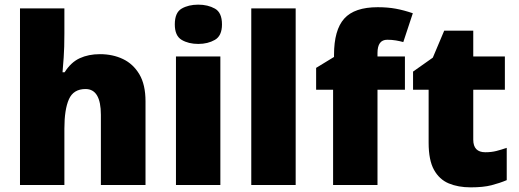

<svg xmlns="http://www.w3.org/2000/svg" viewBox="-20 -796 2231 826"><path d="M257 -652Q257 -591 254 -549Q251 -507 249 -485H258Q285 -528 323 -545.5Q361 -563 410 -563Q465 -563 509 -542Q553 -521 579.5 -476.5Q606 -432 606 -360V0H414V-302Q414 -413 348 -413Q296 -413 276.5 -369Q257 -325 257 -243V0H66V-760H257Z M833 -776Q874 -776 904.5 -759Q935 -742 935 -691Q935 -642 904.5 -624.5Q874 -607 833 -607Q791 -607 761.5 -624.5Q732 -642 732 -691Q732 -742 761.5 -759Q791 -776 833 -776ZM928 -553V0H737V-553Z M1252 0H1061V-760H1252Z M1722 -410H1604V0H1413V-410H1340V-504L1417 -551V-560Q1417 -667 1461 -716Q1505 -765 1605 -765Q1648 -765 1683 -758.5Q1718 -752 1756 -739L1715 -615Q1701 -619 1683.5 -622Q1666 -625 1646 -625Q1604 -625 1604 -568V-553H1722Z M2068 -141Q2094 -141 2115.5 -146.5Q2137 -152 2160 -160V-21Q2129 -8 2094 1Q2059 10 2005 10Q1951 10 1910.5 -7Q1870 -24 1847 -65.5Q1824 -107 1824 -182V-410H1757V-488L1842 -548L1891 -664H2016V-553H2152V-410H2016V-195Q2016 -141 2068 -141Z"/></svg>

Font: Noto Sans Khmer UI Black
Style: Regular
Weight: 900
Designer: Danh Hong and the Monotype Design Team
Foundry: Monotype Imaging Inc.
Version: Version 2.002; ttfautohint (v1.8.4.7-5d5b)